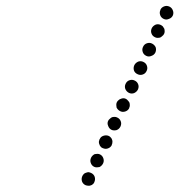

<svg xmlns="http://www.w3.org/2000/svg" viewBox="-20 -596 597 639"><path d="M253 8Q256 16 264 20Q269 22 273 22Q277 23 282 21Q286 20 289 17Q293 14 294 10Q298 1 295 -8Q292 -16 284 -20Q280 -22 275 -23Q271 -23 266 -21Q262 -20 259 -17Q256 -14 254 -10Q250 -1 253 8ZM282 -54Q285 -45 293 -41Q297 -39 302 -39Q306 -39 311 -40Q315 -42 318 -45Q321 -48 323 -52Q327 -60 324 -69Q321 -78 313 -82Q309 -84 304 -84Q300 -84 295 -83Q291 -81 288 -78Q285 -75 283 -71Q279 -62 282 -54ZM309 -124Q309 -119 311 -115Q312 -111 315 -108Q318 -104 322 -103Q331 -99 339 -102Q348 -105 352 -113V-114Q354 -118 354 -122Q355 -127 353 -131Q352 -135 349 -138Q346 -142 341 -144Q333 -147 324 -144Q315 -141 312 -133L311 -132Q310 -128 309 -124ZM340 -177Q343 -168 351 -164Q355 -162 360 -162Q364 -162 368 -163Q373 -165 376 -168Q379 -171 381 -175Q385 -184 382 -192Q379 -201 370 -205Q366 -207 362 -207Q357 -207 353 -206Q349 -204 346 -201Q342 -198 340 -194Q336 -186 340 -177ZM367 -247Q367 -243 368 -238Q370 -234 373 -231Q376 -228 380 -226Q388 -222 397 -225Q406 -228 410 -236V-237Q412 -241 412 -245Q412 -250 411 -254Q409 -258 406 -261Q403 -265 399 -267Q395 -269 391 -269Q386 -269 382 -267Q378 -266 375 -263Q371 -260 369 -256Q367 -252 367 -247ZM397 -300Q401 -291 409 -287Q417 -283 426 -286Q435 -290 439 -298Q443 -307 440 -315Q437 -324 428 -328Q420 -332 411 -329Q402 -326 398 -317Q394 -309 397 -300ZM426 -361Q429 -353 438 -349Q446 -345 455 -348Q464 -351 468 -360Q472 -368 469 -377Q466 -386 457 -390Q449 -394 440 -391Q431 -387 427 -379Q423 -370 426 -361ZM455 -423Q458 -414 467 -410Q475 -406 484 -410Q493 -413 497 -421Q501 -430 498 -439Q494 -447 486 -451Q478 -455 469 -452Q460 -449 456 -440Q452 -432 455 -423ZM484 -485Q487 -476 496 -472Q500 -470 504 -470Q509 -470 513 -471Q517 -473 520 -476Q524 -479 526 -483Q528 -487 528 -491Q528 -496 527 -500Q525 -504 522 -508Q519 -511 515 -513Q506 -517 498 -514Q489 -510 485 -502Q481 -493 484 -485ZM513 -546Q516 -537 525 -533Q533 -529 542 -533Q551 -536 555 -544Q559 -553 555 -562Q552 -570 544 -574Q535 -578 527 -575Q518 -572 514 -564V-563Q510 -555 513 -546Z"/></svg>

Font: FRB American Cursive Guidelines Dotted Extrabold
Style: Bold Italic
Weight: 800
Italic angle: -25°
Version: Version 2.0;Modular Font Editor K font №1